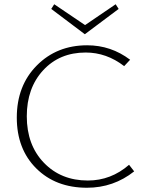

<svg xmlns="http://www.w3.org/2000/svg" viewBox="-20 -877 697 903"><path d="M538 -835 379 -716 221 -835 235 -857 380 -759 524 -857ZM587 -102 611 -71Q514 6 389 6Q242 6 150.5 -85Q59 -176 59 -324Q59 -474 153 -569Q247 -664 390 -664Q502 -664 592 -596L564 -566Q481 -630 383 -630Q260 -630 183 -546.5Q106 -463 106 -330Q106 -195 186.5 -111.5Q267 -28 393 -28Q502 -28 587 -102Z"/></svg>

Font: EauTestInfant Light
Style: Regular
Weight: 300
Designer: Christian Thalmann (Catharsis Fonts)
Version: Version 0.001;PS 000.001;hotconv 1.0.88;makeotf.lib2.5.64775